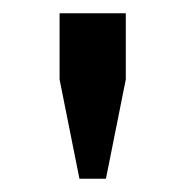

<svg xmlns="http://www.w3.org/2000/svg" viewBox="-20 -820 280 290"><path d="M70 -800H170V-700L140 -550H100L70 -700Z"/></svg>

Font: Graduate
Style: Regular
Weight: 400
Version: Version 1.001